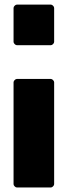

<svg xmlns="http://www.w3.org/2000/svg" viewBox="-20 -830 300 850"><path d="M40 -465.8Q40 -470.7 44.9 -475.6Q49.8 -480.5 54.7 -480.5Q92.8 -480.5 129.9 -480.5Q168 -480.5 205.1 -480.5Q210 -480.5 214.8 -475.6Q219.7 -470.7 219.7 -465.8Q219.7 -352.5 219.7 -240.2Q219.7 -127 219.7 -14.6Q219.7 -9.8 214.8 -4.9Q210 0 205.1 0Q168 0 129.9 0Q92.8 0 54.7 0Q49.8 0 44.9 -4.9Q40 -9.8 40 -14.6Q40 -127 40 -240.2Q40 -352.5 40 -465.8ZM40 -794.9Q40 -799.8 44.9 -804.7Q49.8 -809.6 54.7 -809.6Q92.8 -809.6 129.9 -809.6Q168 -809.6 205.1 -809.6Q210 -809.6 214.8 -804.7Q219.7 -799.8 219.7 -794.9Q219.7 -756.8 219.7 -719.7Q219.7 -682.6 219.7 -644.5Q219.7 -639.6 214.8 -634.8Q210 -629.9 205.1 -629.9Q168 -629.9 129.9 -629.9Q92.8 -629.9 54.7 -629.9Q49.8 -629.9 44.9 -634.8Q40 -639.6 40 -644.5Q40 -682.6 40 -719.7Q40 -756.8 40 -794.9Z"/></svg>

Font: pil love
Style: regular
Weight: 400
Designer: pierpaolo belleggia, riccardo antolini, manuela ilari
Foundry: pil communication
Version: Version 1.2